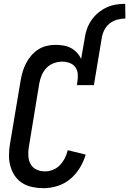

<svg xmlns="http://www.w3.org/2000/svg" viewBox="-20 -978 677 1006"><path d="M424 -778Q427 -802 435.5 -826Q444 -850 459 -872Q474 -894 494.5 -911Q515 -928 538.5 -939Q562 -950 587 -954Q612 -958 636 -958L637 -881Q616 -881 594 -875Q572 -869 554 -854.5Q536 -840 526 -819.5Q516 -799 513 -778ZM208 8Q178 8 149.5 2Q121 -4 97.5 -18.5Q74 -33 58.5 -55.5Q43 -78 35 -105.5Q27 -133 27 -162.5Q27 -192 32 -222L88 -556Q92 -579 98.5 -601.5Q105 -624 116 -645.5Q127 -667 143 -686Q159 -705 180 -718.5Q201 -732 224 -737.5Q247 -743 270 -743Q292 -743 313 -739.5Q334 -736 351.5 -726.5Q369 -717 383 -702Q397 -687 405 -669L424 -778H513L472 -532H383L385 -548Q389 -569 387.5 -589.5Q386 -610 375 -625.5Q364 -641 345 -648Q326 -655 306 -655Q284 -655 262 -647Q240 -639 224 -622.5Q208 -606 199 -585Q190 -564 186 -542L131 -207Q127 -184 128.5 -160.5Q130 -137 140.5 -118Q151 -99 171.5 -89.5Q192 -80 216 -80Q237 -80 258 -88.5Q279 -97 294.5 -113.5Q310 -130 320 -150Q330 -170 335 -191L429 -168Q419 -133 398.5 -99Q378 -65 348 -40Q318 -15 281 -3.5Q244 8 208 8Z"/></svg>

Font: Iosevka Term Curly Semibold
Style: Italic
Weight: 600
Italic angle: -9°
Designer: Belleve Invis
Foundry: Belleve Invis
Version: Version 32.3.0